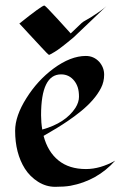

<svg xmlns="http://www.w3.org/2000/svg" viewBox="-20 -686 467 712"><path d="M407.2 -90.3Q340.3 -15.6 241.2 2.9Q218.3 6.8 184.6 6.8Q150.9 6.8 121.1 -12Q91.3 -30.8 72.3 -60.5Q36.1 -118.2 36.1 -201.2Q36.1 -255.9 78.1 -322.3Q119.1 -387.7 178.2 -431.6Q241.7 -478.5 298.3 -478.5Q327.6 -478.5 347.7 -457Q366.2 -436 366.2 -409.2Q366.2 -382.3 354.5 -359.6Q342.8 -336.9 324 -315.4Q305.2 -293.9 281 -274.2Q256.8 -254.4 231.4 -237.3Q195.8 -212.9 141.6 -182.1Q157.2 -123 196.8 -91.1Q236.3 -59.1 298.8 -59.1Q351.6 -59.1 407.2 -90.3ZM259.8 -286.1Q272.9 -307.1 272.9 -327.1Q272.9 -347.2 268.6 -361.1Q264.2 -375 255.9 -385.7Q236.8 -410.2 206.5 -410.2Q132.3 -410.2 132.3 -258.8Q132.3 -231.9 136.7 -205.6Q222.7 -229.5 259.8 -286.1ZM51.8 -598.6Q135.3 -665.5 144.5 -665.5Q147.9 -665.5 194.1 -615Q240.2 -564.5 242.2 -562L282.7 -600.6Q288.1 -605.5 295.9 -609.6Q303.7 -613.8 314.9 -620.6Q360.4 -649.4 375 -663.6L252.9 -547.4Q202.1 -504.9 182.9 -493.7Q163.6 -482.4 162.1 -482.4Q160.6 -482.4 152.8 -490.2Q145 -498 133.8 -510.3Q122.6 -522.5 109.1 -536.9Q95.7 -551.3 83.7 -564.2Q71.8 -577.1 63 -586.7Q54.2 -596.2 51.8 -598.6Z"/></svg>

Font: Fondamento
Style: Regular
Weight: 400
Version: Version 1.000